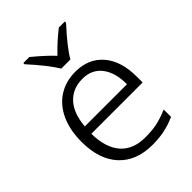

<svg xmlns="http://www.w3.org/2000/svg" viewBox="-221 -877 998 998"><g transform="rotate(-45 277.5 -378.0)"><path d="M132 -757V-766H176Q244 -710 284 -667Q336 -722 393 -766H437V-757Q349 -661 318 -606H251Q213 -668 132 -757ZM56 -262Q56 -347 84.5 -410.5Q113 -474 166.5 -508.5Q220 -543 291 -543Q388 -543 443.5 -478Q499 -413 499 -299V-256H122Q123 -153 170.5 -98.5Q218 -44 307 -44Q355 -44 390.5 -51Q426 -58 477 -79V-25Q433 -6 394 2Q355 10 306 10Q188 10 122 -61.5Q56 -133 56 -262ZM435 -307Q435 -394 397 -442.5Q359 -491 291 -491Q219 -491 175.5 -443.5Q132 -396 125 -307Z"/></g></svg>

Font: OpenSansMMV
Style: Light
Weight: 300
Foundry: Ascender Corporation
Version: Version 4.001